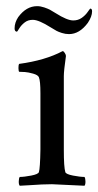

<svg xmlns="http://www.w3.org/2000/svg" viewBox="-20 -594 316 617"><path d="M99.1 -574.2Q110.4 -574.2 122.3 -570.1Q134.3 -565.9 139.9 -563Q145.5 -560.1 158.7 -551.8Q195.8 -528.3 215.3 -528.3Q231 -528.3 242.7 -536.6Q254.4 -544.9 261.5 -555.2Q268.6 -565.4 270 -566.4Q275.9 -566.4 275.9 -557.6Q275.9 -541 262.2 -520.5Q235.4 -484.4 201.7 -484.4Q190.4 -484.4 179 -488Q167.5 -491.7 161.6 -494.9Q155.8 -498 143.1 -505.9Q104.5 -530.3 85.4 -530.3Q69.8 -530.3 59.1 -521.7Q48.3 -513.2 42.2 -503.2Q36.1 -493.2 34.7 -492.2Q26.9 -492.2 26.9 -502.9Q26.9 -521.5 38.6 -539.1Q64.5 -574.2 99.1 -574.2ZM185.1 -317.4V-113.3Q185.1 -56.6 189.9 -41Q191.9 -34.2 214.6 -29.8Q237.3 -25.4 251.5 -25.4Q254.4 -21.5 254.6 -11.2Q254.9 -1 251.5 2.9Q151.4 -2 147 -2Q129.9 -2 114 -1.2Q98.1 -0.5 77.6 1Q57.1 2.4 43.5 2.9Q40 -1 40.3 -11.2Q40.5 -21.5 43.5 -25.4Q57.6 -25.4 80.3 -29.8Q103 -34.2 105 -41Q108.9 -53.2 109.9 -113.3V-294.9Q109.9 -334 105 -345.7Q102.1 -353 86.4 -357.4Q70.8 -361.8 60.3 -362.5Q49.8 -363.3 41.5 -363.3Q39.6 -365.2 39.3 -375Q39.1 -384.8 41.5 -388.7Q125 -399.9 181.2 -429.7Q184.6 -429.7 188.2 -423.8Q191.9 -418 191.9 -414.1Q185.1 -366.2 185.1 -349.6Z"/></svg>

Font: Amiri
Style: Regular
Weight: 400
Designer: Khaled Hosny
Version: Version 000.108